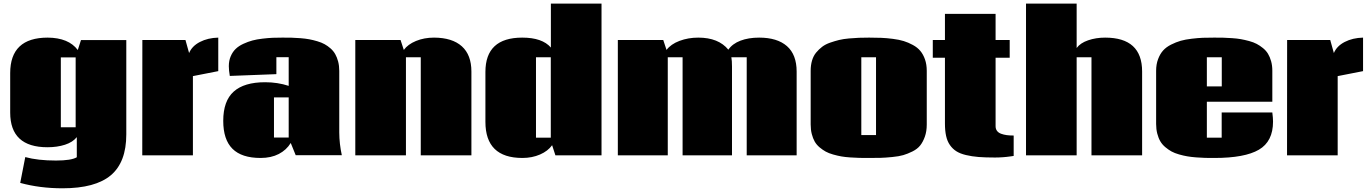

<svg xmlns="http://www.w3.org/2000/svg" viewBox="-20 -855 7536 1057"><path d="M396.5 -539.1H314.9V-154.3H396.5ZM242.7 -647.9Q357.9 -647 408.2 -579.6L425.8 -634.3H675.3V-115.2Q675.3 38.1 590.1 109.9Q504.9 181.6 324.2 181.6Q199.2 181.6 91.3 151.9L119.1 9.8Q188 28.8 288.1 28.8Q372.6 28.8 402.8 10.7V-100.1Q380.9 -72.3 337.9 -58.3Q294.9 -44.4 241.2 -44.4Q36.1 -44.4 36.1 -235.4V-452.6Q36.1 -647.9 242.7 -647.9Z M763.2 0 763.7 -634.8H1001L1021 -563Q1037.1 -601.6 1080.6 -624Q1124 -646.5 1181.6 -647.9V-463.4L1042 -436V0Z M1488.3 -318.8V-97.7H1569.3V-318.8ZM1847.7 -125.5Q1848.1 -63 1861.8 -0.5H1607.9L1580.6 -67.9Q1557.1 -29.3 1514.9 -7.3Q1472.7 14.6 1414.6 14.6Q1310.5 14.6 1259.8 -35.9Q1209 -86.4 1209 -189.5Q1209 -299.3 1266.6 -350.8Q1324.2 -402.3 1439.5 -402.3Q1508.3 -402.3 1569.3 -382.3V-540H1501.5V-446.8L1245.1 -437Q1239.7 -468.3 1239.7 -490.7Q1239.7 -521 1250.2 -545.4Q1260.7 -569.8 1277.6 -585.9Q1294.4 -602.1 1319.8 -613.8Q1345.2 -625.5 1369.6 -632.1Q1394 -638.7 1425.8 -642.3Q1457.5 -646 1481.4 -647Q1505.4 -647.9 1534.7 -647.9Q1563 -647.9 1585 -647.5Q1606.9 -647 1634.3 -644.8Q1661.6 -642.6 1682.6 -638.7Q1703.6 -634.8 1726.8 -627.9Q1750 -621.1 1766.8 -611.8Q1783.7 -602.5 1799.6 -588.6Q1815.4 -574.7 1825.4 -557.1Q1835.4 -539.6 1841.6 -516.1Q1847.7 -492.7 1847.7 -464.8Z M2369.6 -647.9Q2469.7 -647.5 2522.5 -600.1Q2575.2 -552.7 2575.2 -460.9V0H2296.4V-539.6H2214.8V0H1936V-634.8H2185.1L2203.1 -580.1Q2225.1 -610.8 2270 -629.4Q2314.9 -647.9 2369.6 -647.9Z M3012.2 -539.6H2930.7V-97.2H3012.2ZM2855 -647.9Q2965.3 -647.9 3012.7 -593.3V-835H3291.5V0H3037.6L3019.5 -55.7Q2996.6 -23.4 2952.9 -4.4Q2909.2 14.6 2856 14.6Q2652.3 14.6 2652.3 -184.1V-459Q2652.3 -647.9 2855 -647.9Z M4159.2 -647.9Q4258.8 -647.9 4312.3 -601.1Q4365.7 -554.2 4365.7 -460.9V0H4090.8V-539.6H4006.3Q4009.8 -521 4009.8 -488.8V0H3737.8V-539.6H3656.2V0H3381.3V-634.8H3631.3L3649.4 -580.1Q3672.9 -611.8 3720.7 -629.9Q3768.6 -647.9 3824.2 -647.9Q3935.5 -647.9 3989.7 -581.5Q4012.2 -614.3 4056.4 -631.1Q4100.6 -647.9 4159.2 -647.9Z M4764.2 14.6Q4733.9 14.6 4711.9 14.2Q4689.9 13.7 4661.1 11.7Q4632.3 9.8 4611.6 6.1Q4590.8 2.4 4566.7 -4.4Q4542.5 -11.2 4525.6 -20.5Q4508.8 -29.8 4491.9 -43.9Q4475.1 -58.1 4465.1 -75.7Q4455.1 -93.3 4449 -117.2Q4442.9 -141.1 4442.9 -169.9V-465.3Q4442.9 -496.1 4450.4 -521.7Q4458 -547.4 4472.9 -565.4Q4487.8 -583.5 4506.1 -597.4Q4524.4 -611.3 4549.8 -620.1Q4575.2 -628.9 4598.9 -634.8Q4622.6 -640.6 4653.6 -643.3Q4684.6 -646 4709 -647Q4733.4 -647.9 4764.6 -647.9Q4802.7 -647.9 4831.8 -646.7Q4860.8 -645.5 4895.5 -641.1Q4930.2 -636.7 4955.3 -628.9Q4980.5 -621.1 5005.6 -607.4Q5030.8 -593.8 5046.6 -574.7Q5062.5 -555.7 5072.3 -527.8Q5082 -500 5082 -464.8V-169.4Q5082 -131.8 5071.5 -102.5Q5061 -73.2 5045.7 -54Q5030.3 -34.7 5003.2 -21.2Q4976.1 -7.8 4952.6 -1Q4929.2 5.9 4891.6 9.5Q4854 13.2 4829.3 13.9Q4804.7 14.6 4764.2 14.6ZM4721.7 -111.3H4802.7V-539.6H4721.7Z M5560.5 3.4Q5560.5 3.4 5557.6 3.9Q5554.7 4.4 5549.3 5.1Q5543.9 5.9 5536.9 6.8Q5529.8 7.8 5520.5 8.8Q5511.2 9.8 5501.5 10.5Q5491.7 11.2 5480.2 11.7Q5468.8 12.2 5457.5 12.2Q5404.8 12.2 5367.4 9.3Q5330.1 6.3 5297.6 -1.5Q5265.1 -9.3 5244.6 -22.5Q5224.1 -35.6 5209.5 -56.6Q5194.8 -77.6 5188.5 -106.7Q5182.1 -135.7 5182.1 -175.3V-537.1H5115.2V-634.8H5182.1V-778.8H5460.9V-634.8H5538.6V-537.1H5460.9V-160.2Q5460.9 -145 5468.8 -134.5Q5476.6 -124 5491.2 -118.7Q5505.9 -113.3 5522.2 -111.1Q5538.6 -108.9 5560.5 -108.9Z M6064 -647.9Q6267.6 -647.9 6267.6 -461.4V0H5988.8V-539.6H5907.2V0H5628.4V-835H5907.2V-590.8Q5927.2 -618.2 5970.2 -633.1Q6013.2 -647.9 6064 -647.9Z M6624 -379.4H6706.1V-539.6H6624ZM6984.4 -235.8Q6988.3 -206.1 6988.3 -185.5Q6988.3 -76.2 6910.4 -30.8Q6832.5 14.6 6665.5 14.6Q6636.7 14.6 6615.2 14.2Q6593.8 13.7 6565.4 11.5Q6537.1 9.3 6516.1 5.6Q6495.1 2 6470.9 -4.9Q6446.8 -11.7 6429.4 -21.2Q6412.1 -30.8 6395.3 -44.9Q6378.4 -59.1 6367.9 -76.9Q6357.4 -94.7 6351.1 -119.1Q6344.7 -143.6 6344.7 -172.4V-465.3Q6344.7 -501 6355.5 -529.5Q6366.2 -558.1 6383.1 -576.9Q6399.9 -595.7 6427 -609.4Q6454.1 -623 6479.7 -630.4Q6505.4 -637.7 6540.5 -641.8Q6575.7 -646 6602.3 -647Q6628.9 -647.9 6664.6 -647.9Q6692.4 -647.9 6713.4 -647.5Q6734.4 -647 6762.5 -645Q6790.5 -643.1 6811.3 -639.4Q6832 -635.7 6856.4 -629.2Q6880.9 -622.6 6898.4 -613.3Q6916 -604 6933.1 -590.1Q6950.2 -576.2 6960.7 -558.8Q6971.2 -541.5 6977.8 -517.8Q6984.4 -494.1 6984.4 -465.8V-294.9H6624V-97.2H6705.6V-235.8Z M7065.4 0 7065.9 -634.8H7303.2L7323.2 -563Q7339.4 -601.6 7382.8 -624Q7426.3 -646.5 7483.9 -647.9V-463.4L7344.2 -436V0Z"/></svg>

Font: Coda ExtraBold
Style: Regular
Weight: 800
Version: Version 2.001; ttfautohint (v0.8) -r 50 -G 200 -x